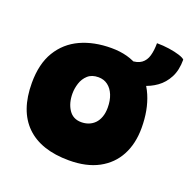

<svg xmlns="http://www.w3.org/2000/svg" viewBox="-114 -734 864 859"><g transform="rotate(20 318.0 -305.0)"><path d="M300 8.5Q166.5 8.5 96.2 -60.2Q26 -129 26 -261Q26 -352 62 -411.2Q98 -470.5 161.5 -499.8Q225 -529 308 -529Q390 -529 445.2 -491.8Q500.5 -454.5 528.5 -389.2Q556.5 -324 556.5 -239Q556.5 -164 527 -108.5Q497.5 -53 440.2 -22.2Q383 8.5 300 8.5ZM293.5 -171Q312 -171 328.2 -177.2Q344.5 -183.5 356.8 -196Q369 -208.5 376 -227.8Q383 -247 383 -272.5Q383 -306.5 372.5 -332.2Q362 -358 343 -372.2Q324 -386.5 298 -386.5Q266.5 -386.5 247.8 -369.5Q229 -352.5 221 -327.5Q213 -302.5 213 -278.5Q213 -233 233.5 -202Q254 -171 293.5 -171ZM426.5 -408.5 403.5 -505.5Q439 -505.5 458 -519.5Q477 -533.5 484.2 -559Q491.5 -584.5 491.5 -619Q521.5 -619 550.2 -614.8Q579 -610.5 600 -603.8Q621 -597 627 -590Q627 -539.5 608.8 -504.8Q590.5 -470 560.8 -448.8Q531 -427.5 495.8 -418Q460.5 -408.5 426.5 -408.5Z"/></g></svg>

Font: Grandstander Thin Black
Style: Regular
Weight: 900
Version: Version 1.200